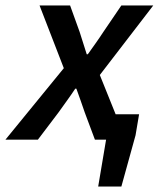

<svg xmlns="http://www.w3.org/2000/svg" viewBox="-62 -512 582 704"><path d="M-42 0H77L152 -99C174 -130 195 -158 214 -187H218C229 -158 239 -127 249 -99L286 0H327L298 172H383L435 -16L448 -93H362L304 -237L500 -492H383L317 -395C299 -367 279 -340 260 -313H256C247 -341 239 -367 230 -395L195 -492H83L172 -262Z"/></svg>

Font: Source Sans Pro Semibold
Style: Italic
Weight: 600
Italic angle: -11°
Designer: Paul D. Hunt
Foundry: Adobe Systems Incorporated
Version: Version 3.006;hotconv 1.0.111;makeotfexe 2.5.65597